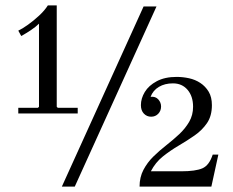

<svg xmlns="http://www.w3.org/2000/svg" viewBox="-20 -694 866 714"><path d="M48 -272V-293H121L125 -297V-606Q113 -594 95 -582Q77 -570 59 -560L48 -580Q63 -587 84 -602Q105 -617 125.5 -636Q146 -655 158 -674H191V-297L195 -293H269V-272ZM210 0 514 -670H562L258 0ZM499 0Q499 -35 513.5 -62.5Q528 -90 550.5 -112Q573 -134 598.5 -154Q624 -174 646.5 -195Q669 -216 683.5 -241Q698 -266 698 -297Q698 -336 677.5 -360Q657 -384 623 -384Q593 -384 571 -371Q549 -358 540 -334L504 -303Q504 -328 518.5 -352Q533 -376 563 -392Q593 -408 637 -408Q660 -408 683 -403Q706 -398 725 -385.5Q744 -373 756 -353Q768 -333 768 -303Q768 -263 750 -236.5Q732 -210 704 -190.5Q676 -171 644.5 -152.5Q613 -134 585.5 -112Q558 -90 541 -57H654Q707 -57 732.5 -68Q758 -79 771 -119H792L766 0ZM542 -260Q526 -260 515 -271.5Q504 -283 504 -303L540 -334Q558 -336 568.5 -324.5Q579 -313 579 -298Q579 -282 568.5 -271Q558 -260 542 -260Z"/></svg>

Font: Brygada 1918
Style: Regular
Weight: 400
Designer: Mateusz Machalski | Borys Kosmynka | Przemek Hoffer
Foundry: NIEPODLEGLA 2018
Version: Version 3.006